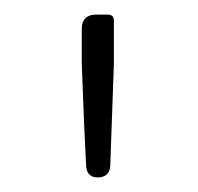

<svg xmlns="http://www.w3.org/2000/svg" viewBox="-20 -783 271 263"><path d="M95 -618 98 -555C99 -545 104 -540 114 -540C124 -540 130 -545 131 -555L136 -696V-755C136 -760 133 -763 128 -763H114H111C99 -763 92 -756 92 -744V-696Z"/></svg>

Font: GenSenRounded2 TW EL
Style: Regular
Weight: 250
Version: Version 2.100;PS 2.1;hotconv 16.6.51;makeotf.lib2.5.65220 DE